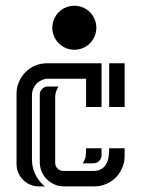

<svg xmlns="http://www.w3.org/2000/svg" viewBox="-20 -666 504 686"><path d="M152.3 -384.8Q140.6 -384.8 129.9 -380.1Q119.1 -375.5 111.3 -367.7Q103.5 -359.9 98.9 -349.1Q94.2 -338.4 94.2 -326.7V-95.7Q94.2 -67.9 106.4 -42.5Q118.7 -17.1 140.6 0H118.7Q102.1 0 87.6 -6.3Q73.2 -12.7 62.5 -23.4Q51.8 -34.2 45.4 -48.6Q39.1 -63 39.1 -79.6V-331.1Q39.1 -353.5 47.6 -373.3Q56.2 -393.1 70.8 -408Q85.4 -422.9 105.2 -431.4Q125 -439.9 147.5 -439.9H342.8V-283.7H287.6V-384.8ZM177.2 -84Q177.2 -72.3 185.8 -63.7Q194.3 -55.2 206.1 -55.2H312.5Q331.1 -55.2 342.5 -62.3Q354 -69.3 360.1 -80.8Q366.2 -92.3 368.2 -106.9Q370.1 -121.6 370.1 -136.2H425.3V-108.4Q425.3 -85.9 416.7 -66.2Q408.2 -46.4 393.6 -31.7Q378.9 -17.1 359.1 -8.5Q339.4 0 316.9 0H209Q190.9 0 175 -6.8Q159.2 -13.7 147.5 -25.4Q135.7 -37.1 128.9 -53Q122.1 -68.8 122.1 -86.9V-328.1Q122.1 -339.8 130.6 -348.4Q139.2 -356.9 150.9 -356.9H189Q183.6 -348.6 180.4 -338.9Q177.2 -329.1 177.2 -319.3ZM245.6 -645.5Q261.7 -645.5 276.1 -639.4Q290.5 -633.3 301.3 -622.6Q312 -611.8 318.1 -597.4Q324.2 -583 324.2 -566.9Q324.2 -550.8 318.1 -536.4Q312 -522 301.3 -511.2Q290.5 -500.5 276.1 -494.4Q261.7 -488.3 245.6 -488.3Q229.5 -488.3 215.1 -494.4Q200.7 -500.5 189.9 -511.2Q179.2 -522 173.1 -536.4Q167 -550.8 167 -566.9Q167 -583 173.1 -597.4Q179.2 -611.8 189.9 -622.6Q200.7 -633.3 215.1 -639.4Q229.5 -645.5 245.6 -645.5ZM425.3 -283.7H370.1V-439.9H425.3ZM275.4 -82.5Q284.7 -96.2 286.1 -108.2Q287.6 -120.1 287.6 -136.2H342.8V-111.8Q342.8 -99.6 334.2 -91.1Q325.7 -82.5 313.5 -82.5Z"/></svg>

Font: Isar CAT
Style: Regular
Weight: 400
Designer: Digitized by Peter Wiegel
Foundry: CAT-Fonts, Peter Wiegel
Version: Version 1.000; ttfautohint (v1.3)